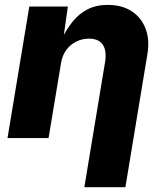

<svg xmlns="http://www.w3.org/2000/svg" viewBox="-20 -573 676 797"><path d="M233.4 -311.5 181.6 0H11.2L101.6 -545.9H261.7L242.2 -408.2H234.9Q255.9 -451.7 282.2 -484.1Q308.6 -516.6 344.2 -534.7Q379.9 -552.7 427.2 -552.7Q484.9 -552.7 525.1 -527.3Q565.4 -502 583.7 -455.6Q602.1 -409.2 591.8 -347.7L500.5 204.1H330.1L416 -314.5Q423.8 -360.8 407.2 -386.7Q390.6 -412.6 349.1 -412.6Q321.8 -412.6 297.1 -400.6Q272.5 -388.7 255.6 -366.2Q238.8 -343.8 233.4 -311.5Z"/></svg>

Font: Inter ExtraBold
Style: Italic
Weight: 800
Italic angle: -9.3988°
Designer: Rasmus Andersson
Foundry: rsms
Version: Version 4.001;git-66647c0bb